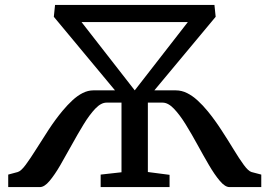

<svg xmlns="http://www.w3.org/2000/svg" viewBox="-20 -763 1099 783"><path d="M13.5 0V-51L52.5 -61.5Q66 -65.5 85 -91.2Q104 -117 127.5 -154.5Q151 -192 178.2 -233.8Q205.5 -275.5 235 -311Q255 -335 275.5 -354Q296 -373 317.5 -383.8Q339 -394.5 360.5 -394.5H449L199.5 -694.5L204.5 -743H854.5L859.5 -694.5L609.5 -394.5H697Q720.5 -394.5 742.8 -383.5Q765 -372.5 786.2 -353Q807.5 -333.5 827.5 -309Q856.5 -273.5 883.2 -232.2Q910 -191 932.8 -153.5Q955.5 -116 974 -90.8Q992.5 -65.5 1005.5 -61.5L1045.5 -51V0H916Q898 0 876.8 -25Q855.5 -50 832.5 -89.2Q809.5 -128.5 785.5 -172.5Q761.5 -216.5 737.2 -255.8Q713 -295 689.2 -319.8Q665.5 -344.5 643 -344.5H583V-61.5L671.5 -50V0H390.5V-51L475.5 -60.5V-344.5H414.5Q392 -344.5 368.5 -319.8Q345 -295 321 -255.8Q297 -216.5 272.8 -172.5Q248.5 -128.5 225.8 -89.2Q203 -50 182 -25Q161 0 142.5 0ZM312.5 -673 529.5 -394.5 746 -673Z"/></svg>

Font: Merriweather Medium
Style: Regular
Weight: 500
Version: Version 2.100